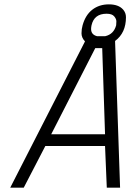

<svg xmlns="http://www.w3.org/2000/svg" viewBox="-20 -861 598 881"><path d="M370 -671 27 0H89L188 -191H462L470 0H531L508 -673C541.3 -697.7 558 -734 558 -782C558 -795.3 553.7 -807 545 -817C531 -833 509.2 -841 479.5 -841C449.8 -841 424.5 -832.8 403.5 -816.5C382.5 -800.2 367.7 -776.3 359 -745C355.7 -733.7 354 -721.3 354 -708C354 -694.7 359.3 -682.3 370 -671ZM417 -640H449L462 -245H215ZM398 -728C398 -733.3 398.7 -739 400 -745C408 -780.3 431 -798 469 -798C485.7 -798 497.3 -794 504 -786C510.7 -778 514 -770.3 514 -763C514 -755.7 513.7 -749.7 513 -745C505.7 -717.7 489 -701 463 -695H425C407 -699.7 398 -710.7 398 -728Z"/></svg>

Font: Titillium Web
Style: Light Italic
Weight: 300
Italic angle: -13°
Version: Version 1.001;PS 57.000;hotconv 1.0.70;makeotf.lib2.5.55311